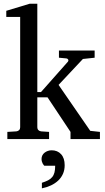

<svg xmlns="http://www.w3.org/2000/svg" viewBox="-20 -757 574 1045"><path d="M363.8 0V-39.1L238.8 -227.1H183.1V-64Q183.1 -54.7 189 -48.8Q194.8 -43 204.1 -42L247.1 -39.1V0H20V-39.1L68.8 -42Q78.1 -43 84 -48.8Q89.8 -54.7 89.8 -64V-665H14.2V-698.2L142.1 -736.8H183.1V-255.9H203.1L350.1 -421.9Q354 -426.8 351.3 -432.4Q348.6 -438 341.8 -439L300.8 -442.9V-481.9H495.1V-442.9L431.2 -436L298.8 -294.9L471.2 -44.9L523.9 -39.1V0ZM332 142.1Q332 168 322.8 189Q313.5 210 296.9 225.6Q280.3 241.2 257.6 252Q234.9 262.7 208 268.1V237.8Q228 231.4 241.7 224.4Q255.4 217.3 263.9 207Q272.5 196.8 276.4 181.9Q280.3 167 280.3 145H221.2Q220.2 144 217.5 141.1Q214.8 138.2 212.4 133.3Q210 128.4 208 122.1Q206.1 115.7 206.1 107.9Q206.1 97.7 210.4 88.9Q214.8 80.1 222.7 74Q230.5 67.9 240.2 64.5Q250 61 261.2 61Q293 61 312.5 82.3Q332 103.5 332 142.1Z"/></svg>

Font: Charis SIL
Style: Regular
Weight: 400
Foundry: SIL International
Version: Version 4.112